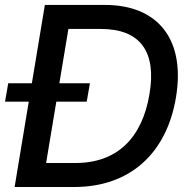

<svg xmlns="http://www.w3.org/2000/svg" viewBox="-24 -747 765 767"><path d="M273.1 0C494.7 0 642 -134.2 679 -358.3C717.3 -587.4 609 -727.3 394.9 -727.3H155.2L103.3 -414.4H8.9L-3.9 -340.9H90.9L34.4 0ZM160.2 -95.9 201 -340.9H322.4L335.2 -414.4H213.1L249.3 -631.4H378.6C537.6 -631.4 601.6 -539.4 573.2 -371.4C544 -195.7 443.9 -95.9 277.7 -95.9Z"/></svg>

Font: Margiela Sans Medium
Style: Italic
Weight: 500
Italic angle: -9.39999°
Designer: Stefan Endress, Andreas Faust
Version: Version 1.100;FEAKit 1.0